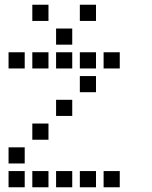

<svg xmlns="http://www.w3.org/2000/svg" viewBox="-20 -804 640 808"><path d="M117 -784Q116 -784 116 -784Q116 -784 116 -783V-717Q116 -716 116 -716Q116 -716 117 -716H183Q184 -716 184 -716Q184 -716 184 -717V-783Q184 -784 184 -784Q184 -784 183 -784ZM317 -784Q316 -784 316 -784Q316 -784 316 -783V-717Q316 -716 316 -716Q316 -716 317 -716H383Q384 -716 384 -716Q384 -716 384 -717V-783Q384 -784 384 -784Q384 -784 383 -784ZM217 -684Q216 -684 216 -684Q216 -684 216 -683V-617Q216 -616 216 -616Q216 -616 217 -616H283Q284 -616 284 -616Q284 -616 284 -617V-683Q284 -684 284 -684Q284 -684 283 -684ZM17 -584Q16 -584 16 -584Q16 -584 16 -583V-517Q16 -516 16 -516Q16 -516 17 -516H83Q84 -516 84 -516Q84 -516 84 -517V-583Q84 -584 84 -584Q84 -584 83 -584ZM117 -584Q116 -584 116 -584Q116 -584 116 -583V-517Q116 -516 116 -516Q116 -516 117 -516H183Q184 -516 184 -516Q184 -516 184 -517V-583Q184 -584 184 -584Q184 -584 183 -584ZM217 -584Q216 -584 216 -584Q216 -584 216 -583V-517Q216 -516 216 -516Q216 -516 217 -516H283Q284 -516 284 -516Q284 -516 284 -517V-583Q284 -584 284 -584Q284 -584 283 -584ZM317 -584Q316 -584 316 -584Q316 -584 316 -583V-517Q316 -516 316 -516Q316 -516 317 -516H383Q384 -516 384 -516Q384 -516 384 -517V-583Q384 -584 384 -584Q384 -584 383 -584ZM417 -584Q416 -584 416 -584Q416 -584 416 -583V-517Q416 -516 416 -516Q416 -516 417 -516H483Q484 -516 484 -516Q484 -516 484 -517V-583Q484 -584 484 -584Q484 -584 483 -584ZM317 -484Q316 -484 316 -484Q316 -484 316 -483V-417Q316 -416 316 -416Q316 -416 317 -416H383Q384 -416 384 -416Q384 -416 384 -417V-483Q384 -484 384 -484Q384 -484 383 -484ZM217 -384Q216 -384 216 -384Q216 -384 216 -383V-317Q216 -316 216 -316Q216 -316 217 -316H283Q284 -316 284 -316Q284 -316 284 -317V-383Q284 -384 284 -384Q284 -384 283 -384ZM117 -284Q116 -284 116 -284Q116 -284 116 -283V-217Q116 -216 116 -216Q116 -216 117 -216H183Q184 -216 184 -216Q184 -216 184 -217V-283Q184 -284 184 -284Q184 -284 183 -284ZM17 -184Q16 -184 16 -184Q16 -184 16 -183V-117Q16 -116 16 -116Q16 -116 17 -116H83Q84 -116 84 -116Q84 -116 84 -117V-183Q84 -184 84 -184Q84 -184 83 -184ZM17 -84Q16 -84 16 -84Q16 -84 16 -83V-17Q16 -16 16 -16Q16 -16 17 -16H83Q84 -16 84 -16Q84 -16 84 -17V-83Q84 -84 84 -84Q84 -84 83 -84ZM117 -84Q116 -84 116 -84Q116 -84 116 -83V-17Q116 -16 116 -16Q116 -16 117 -16H183Q184 -16 184 -16Q184 -16 184 -17V-83Q184 -84 184 -84Q184 -84 183 -84ZM217 -84Q216 -84 216 -84Q216 -84 216 -83V-17Q216 -16 216 -16Q216 -16 217 -16H283Q284 -16 284 -16Q284 -16 284 -17V-83Q284 -84 284 -84Q284 -84 283 -84ZM317 -84Q316 -84 316 -84Q316 -84 316 -83V-17Q316 -16 316 -16Q316 -16 317 -16H383Q384 -16 384 -16Q384 -16 384 -17V-83Q384 -84 384 -84Q384 -84 383 -84ZM417 -84Q416 -84 416 -84Q416 -84 416 -83V-17Q416 -16 416 -16Q416 -16 417 -16H483Q484 -16 484 -16Q484 -16 484 -17V-83Q484 -84 484 -84Q484 -84 483 -84Z"/></svg>

Font: Doto SemiBold
Style: Regular
Weight: 600
Monospace: yes
Version: Version 1.000